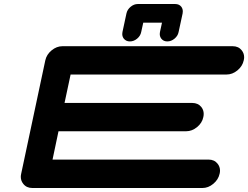

<svg xmlns="http://www.w3.org/2000/svg" viewBox="-20 -940 1241 960"><path d="M1022.5 -142.1Q1051.8 -142.1 1067.9 -121.6Q1080.1 -106.4 1080.1 -86.9Q1080.1 -79.6 1078.1 -71.3Q1071.8 -42 1046.6 -21Q1021.5 0 992.2 0H141.6Q112.3 0 96.2 -21Q84 -36.1 84 -55.7Q84 -63 85.9 -71.3L206.5 -638.2Q212.9 -667.5 238 -688.2Q263.2 -709 292.5 -709H1143.1Q1172.4 -709 1188.5 -688.5Q1200.7 -673.3 1200.7 -653.8Q1200.7 -646.5 1198.7 -638.2Q1192.4 -608.9 1167.2 -588.1Q1142.1 -567.4 1112.8 -567.4H333L302.7 -425.3H940.9Q970.2 -425.3 986.8 -404.8Q998.5 -389.6 998.5 -370.6Q998.5 -362.8 996.6 -354.5Q990.7 -325.2 965.3 -304.4Q939.9 -283.7 910.6 -283.7H272.5L242.7 -142.1ZM856 -919.9Q875.5 -919.9 886.2 -906.7Q894 -896.5 894 -883.3Q894 -878.4 893.1 -873L873 -779.8Q869.1 -760.3 852.5 -746.6Q835.9 -732.9 816.4 -732.9Q797.4 -732.9 786.6 -746.6Q778.8 -756.8 778.8 -770Q778.8 -774.4 779.8 -779.8L790 -826.7H696.3L686 -779.8Q682.1 -760.3 665.5 -746.6Q648.9 -732.9 629.4 -732.9Q610.4 -732.9 599.1 -746.6Q591.3 -756.8 591.3 -770Q591.3 -774.4 592.3 -779.8L612.3 -873Q616.7 -892.6 633.3 -906.2Q649.9 -919.9 668.9 -919.9Z"/></svg>

Font: Robtronika
Style: Italic
Weight: 400
Italic angle: -12°
Designer: GGBot
Version: 1.00